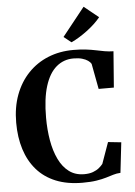

<svg xmlns="http://www.w3.org/2000/svg" viewBox="-64 -1042 776 1100"><g transform="rotate(-5 324.0 -492.0)"><path d="M366 10.5Q278.5 10.5 212.8 -16.2Q147 -43 103.5 -93Q60 -143 38.2 -212Q16.5 -281 16.5 -365Q16.5 -454 43.2 -525.2Q70 -596.5 118.5 -647.2Q167 -698 233.2 -725Q299.5 -752 378.5 -752Q419 -752 450.2 -748.2Q481.5 -744.5 507.2 -739Q533 -733.5 557.2 -729.2Q581.5 -725 607.5 -724.5L591.5 -517H504L476.5 -663.5Q471 -673.5 458.2 -682.5Q445.5 -691.5 425 -697.5Q404.5 -703.5 375 -703.5Q318.5 -703.5 276.5 -667.8Q234.5 -632 212 -560Q189.5 -488 189.5 -379Q189.5 -310 200.2 -248Q211 -186 233.8 -138.8Q256.5 -91.5 292.5 -64.5Q328.5 -37.5 379.5 -37.5Q409 -37.5 430 -45.2Q451 -53 465 -64.5Q479 -76 487.5 -87L531 -209L606.5 -201L586.5 -27Q564.5 -26 545 -20Q525.5 -14 502.2 -7Q479 0 446.5 5.2Q414 10.5 366 10.5ZM372 -797 329.5 -831 459 -993.5 542.5 -926Q528 -908 508 -889.2Q488 -870.5 465 -853.2Q442 -836 418.5 -821.5Q395 -807 373 -797Z"/></g></svg>

Font: Merriweather 72pt
Style: Bold
Weight: 700
Version: Version 2.100